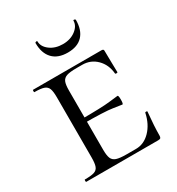

<svg xmlns="http://www.w3.org/2000/svg" viewBox="-157 -745 779 845"><g transform="rotate(-30 232.0 -322.5)"><path d="M35 -12Q68 -12 83 -17Q98 -22 103.5 -36.5Q109 -51 109 -81V-387Q109 -417 103.5 -431Q98 -445 83 -450.5Q68 -456 35 -456Q33 -456 33 -462Q33 -468 35 -468H383Q393 -468 393 -460L394 -398Q395 -379 395 -350Q395 -347 389 -347Q383 -347 383 -350Q379 -396 349.5 -425.5Q320 -455 277 -455H249Q214 -455 198 -449.5Q182 -444 176 -430Q170 -416 170 -386V-85Q170 -56 176 -41.5Q182 -27 198.5 -21.5Q215 -16 249 -16H297Q338 -16 369.5 -48.5Q401 -81 412 -133Q412 -136 417.5 -136Q423 -136 423 -133Q416 -61 416 -15Q416 -7 413 -3.5Q410 0 401 0H35Q33 0 33 -6Q33 -12 35 -12ZM145 -228V-249Q259 -249 298.5 -254Q338 -259 343 -259Q348 -259 348 -238Q348 -215 343 -215Q339 -215 299.5 -221.5Q260 -228 145 -228ZM158 -643Q158 -616 184.5 -596Q211 -576 250 -576Q288 -576 314.5 -596Q341 -616 341 -643Q341 -645 344 -645Q347 -645 349.5 -643.5Q352 -642 352 -640Q352 -589 326 -561Q300 -533 250 -533Q200 -533 173.5 -561Q147 -589 147 -640Q147 -644 152.5 -645Q158 -646 158 -643Z"/></g></svg>

Font: Cormorant SC
Style: Regular
Weight: 400
Designer: Christian Thalmann (Catharsis Fonts)
Foundry: Catharsis Fonts
Version: Version 4.000